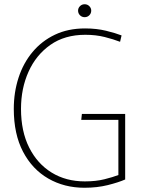

<svg xmlns="http://www.w3.org/2000/svg" viewBox="-20 -874 668 905"><path d="M378 11Q283 11 207.5 -32.5Q132 -76 88.5 -159Q45 -242 45 -361Q45 -439 67.5 -508Q90 -577 133.5 -629Q177 -681 239 -710.5Q301 -740 381 -740Q435 -740 480 -729Q525 -718 553 -707L546 -677Q515 -689 473.5 -699.5Q432 -710 382 -710Q285 -710 217.5 -662.5Q150 -615 114.5 -536Q79 -457 79 -361Q79 -255 117.5 -178.5Q156 -102 223.5 -60.5Q291 -19 380 -19Q432 -19 472 -29Q512 -39 538 -49V-309H363L366 -337H570V-28Q538 -14 488 -1.5Q438 11 378 11ZM379 -793Q366 -793 357 -802Q348 -811 348 -824Q348 -836 357 -845Q366 -854 379 -854Q392 -854 401 -845Q410 -836 410 -824Q410 -811 401 -802Q392 -793 379 -793Z"/></svg>

Font: Murecho ExtraLight
Style: Regular
Weight: 200
Designer: Neil Summerour
Foundry: Positype
Version: Version 1.010; ttfautohint (v1.8.3)